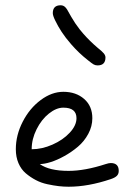

<svg xmlns="http://www.w3.org/2000/svg" viewBox="-20 -708 470 728"><path d="M40 -142.1Q40 -195.8 66.2 -246.6Q92.3 -297.4 134.3 -328.6Q176.3 -359.9 220.2 -359.9Q268.1 -359.9 299.1 -332.8Q330.1 -305.7 330.1 -259.8Q330.1 -229 314.7 -200.4Q299.3 -171.9 275.6 -151.9Q252 -131.8 224.4 -116.5Q196.8 -101.1 172.4 -93.5Q147.9 -85.9 130.9 -85.9Q166.5 -60.1 240.2 -60.1Q301.8 -60.1 380.9 -85.9Q392.6 -89.8 399.9 -89.8Q430.2 -89.8 430.2 -60.1Q430.2 -48.3 423.1 -41.3Q416 -34.2 399.9 -28.8Q314.5 0 240.2 0Q221.7 0 202.6 -2.2Q183.6 -4.4 159.7 -9.5Q135.7 -14.6 115.5 -25.4Q95.2 -36.1 77.6 -51Q60.1 -65.9 50 -89.4Q40 -112.8 40 -142.1ZM100.1 -142.1Q139.2 -142.1 179 -159.7Q218.8 -177.2 244.4 -204.8Q270 -232.4 270 -259.8Q270 -299.8 220.2 -299.8Q193.4 -299.8 165.3 -277.3Q137.2 -254.9 118.7 -217.8Q100.1 -180.7 100.1 -142.1ZM180.2 -658.2Q180.2 -688 210 -688Q220.2 -688 227.3 -680.9Q234.4 -673.8 242.2 -658.2Q246.6 -649.4 265.1 -620.1Q283.2 -593.8 295.9 -580.1Q320.3 -552.2 350.1 -526.9Q366.7 -513.7 373.3 -505.9Q379.9 -498 379.9 -490.2Q379.9 -460 350.1 -460Q341.8 -460 335.2 -463.6Q328.6 -467.3 313 -480Q279.3 -506.3 250 -540Q227.5 -565.9 213.9 -586.9Q199.2 -609.4 189 -630.9Q180.2 -648.9 180.2 -658.2Z"/></svg>

Font: Pecita
Style: Book
Weight: 400
Width: 6
Version: Version 3.4.1